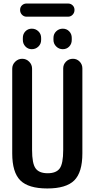

<svg xmlns="http://www.w3.org/2000/svg" viewBox="-20 -1066 540 1096"><path d="M49.8 -190.4V-673.8Q49.8 -697.3 66.9 -713.9Q84 -730.5 106.9 -730.5Q129.9 -730.5 146.5 -713.9Q163.1 -697.3 163.1 -673.8V-210Q163.1 -132.8 183.1 -105Q203.1 -77.1 252 -77.1Q300.8 -77.1 320.8 -104.5Q340.8 -131.8 340.8 -210V-675.8Q340.8 -698.2 356.9 -714.4Q373 -730.5 396.5 -730.5Q418.9 -730.5 434.6 -714.4Q450.2 -698.2 450.2 -675.8V-190.4Q450.2 -82 403.8 -36.1Q357.4 9.8 250 9.8Q142.6 9.8 96.2 -36.1Q49.8 -82 49.8 -190.4ZM368.2 -970.7H131.8Q116.2 -970.7 105.5 -981.9Q94.7 -993.2 94.7 -1009.3Q94.7 -1025.4 105.5 -1035.6Q116.2 -1045.9 131.8 -1045.9H368.2Q383.8 -1045.9 394.5 -1035.6Q405.3 -1025.4 405.3 -1009.3Q405.3 -993.2 394.5 -981.9Q383.8 -970.7 368.2 -970.7ZM285.2 -849.6Q285.2 -872.1 300.8 -887.2Q316.4 -902.3 338.4 -902.3Q360.4 -902.3 375 -887.2Q389.6 -872.1 389.6 -849.6V-837.9Q389.6 -815.4 375 -800.3Q360.4 -785.2 338.4 -785.2Q316.4 -785.2 300.8 -800.8Q285.2 -816.4 285.2 -837.9ZM110.4 -849.6Q110.4 -872.1 125 -887.2Q139.6 -902.3 161.6 -902.3Q183.6 -902.3 199.2 -887.2Q214.8 -872.1 214.8 -849.6V-837.9Q214.8 -815.4 199.2 -800.3Q183.6 -785.2 161.6 -785.2Q139.6 -785.2 125 -800.8Q110.4 -816.4 110.4 -837.9Z"/></svg>

Font: Rounded-X Mgen+ 1mn medium
Style: Regular
Weight: 500
Designer: [Source Han Sans]
Ryoko NISHIZUKA  (kana & ideographs); Paul D. Hunt (Latin, Greek & Cyrillic); Wenlong ZHANG  (bopomofo
Version: Version 1.059.20150602